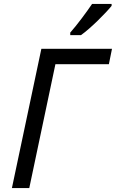

<svg xmlns="http://www.w3.org/2000/svg" viewBox="-20 -964 594 984"><path d="M130 0 264 -635H538L554 -714H192L41 0ZM395 -784C445 -819 525 -900 552 -934V-944H452C423 -901 374 -835 340 -797V-784Z"/></svg>

Font: BC Sans
Style: Italic
Weight: 400
Italic angle: -12°
Designer: Monotype Design Team
Designer: Province of B.C.
Foundry: Monotype Imaging Inc.
Version: Version 2.000;GOOG;noto-source:20170915:90ef993387c0